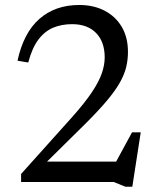

<svg xmlns="http://www.w3.org/2000/svg" viewBox="-20 -712 624 751"><path d="M427 -66.5 496.5 -194.5H530.5L497.5 18.5H471L425 0H62.5V-31.5L262.5 -254.5Q311.5 -309.5 339.2 -351Q367 -392.5 378.2 -425.2Q389.5 -458 389.5 -487.5Q389.5 -548.5 355.8 -583Q322 -617.5 262 -617.5Q221.5 -617.5 188.2 -603.8Q155 -590 130.2 -557.2Q105.5 -524.5 90.5 -467.5L48.5 -474.5Q72 -583.5 134 -638Q196 -692.5 290 -692.5Q346.5 -692.5 389.5 -670Q432.5 -647.5 456.5 -606.5Q480.5 -565.5 480.5 -509Q480.5 -478 473.5 -449.2Q466.5 -420.5 448.8 -389Q431 -357.5 398.8 -319Q366.5 -280.5 316 -230L115.5 -32L129.5 -80H460Z"/></svg>

Font: Newsreader
Style: Regular
Weight: 400
Designer: Hugues Gentile
Foundry: Production Type
Version: Version 1.003